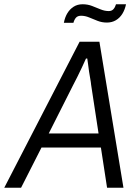

<svg xmlns="http://www.w3.org/2000/svg" viewBox="-52 -882 659 902"><path d="M-32 0 322 -686H415L528 0H451L422 -189H143L47 0ZM177 -255H411L376 -484Q375 -496 372 -512Q369 -528 366.5 -545Q364 -562 362 -578.5Q360 -595 358 -607H352Q344 -589 333 -565.5Q322 -542 311 -520Q300 -498 292 -483ZM248 -775Q253 -801 264.5 -820Q276 -839 294 -850.5Q312 -862 336 -862Q360 -862 380.5 -854Q401 -846 420.5 -838Q440 -830 459 -830Q473 -830 481 -839Q489 -848 493 -862H540Q535 -837 523 -817.5Q511 -798 492.5 -787Q474 -776 450 -776Q427 -776 406.5 -784Q386 -792 367 -800Q348 -808 329 -808Q313 -808 305 -799Q297 -790 293 -775Z"/></svg>

Font: Archivo SemiCondensed Light
Style: Italic
Weight: 300
Width: 4
Italic angle: -10°
Designer: Hector Gatti
Foundry: Omnibus-Type
Version: Version 2.001